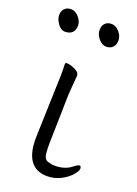

<svg xmlns="http://www.w3.org/2000/svg" viewBox="-137 -753 581 816"><g transform="rotate(20 153.0 -345.0)"><path d="M273 -640Q273 -620 262 -608.5Q251 -597 232 -597Q213 -597 197.5 -616Q182 -635 182 -654Q182 -673 192.5 -684.5Q203 -696 222 -696Q241 -696 257 -678Q273 -660 273 -640ZM6 -629Q-1 -641 -1 -657Q-1 -673 9.5 -684.5Q20 -696 39 -696Q58 -696 74 -678Q90 -660 90 -640Q90 -620 79 -608.5Q68 -597 45.5 -597Q23 -597 6 -629ZM185 6Q79 6 85 -143L92 -364Q95 -418 93 -470Q94 -474 102.5 -474Q111 -474 125 -469Q156 -458 158 -443V-442L159 -440L152 -353L147 -135Q146 -109 148.5 -83.5Q151 -58 168 -52.5Q185 -47 201 -47Q247 -47 277 -72Q292 -84 300 -84Q306 -84 307 -73.5Q308 -63 291 -43Q274 -23 245.5 -8.5Q217 6 185 6Z"/></g></svg>

Font: LXGW WenKai Light
Style: Regular
Weight: 300
Designer: LXGW / Fontworks Inc.
Foundry: LXGW / Fontworks Inc.
Version: Version 1.501; October 10, 2024